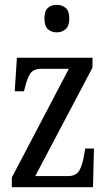

<svg xmlns="http://www.w3.org/2000/svg" viewBox="-20 -775 448 795"><path d="M29 0V-40L265 -490H152Q118 -490 105 -470Q92 -450 83 -411L79 -397H41L50 -536H363V-495L126 -46H262Q294 -46 307.5 -67.5Q321 -89 328 -132L333 -160H369L365 0ZM215 -641Q193 -641 178.5 -654Q164 -667 164 -698Q164 -730 178.5 -742.5Q193 -755 215 -755Q236 -755 251.5 -742.5Q267 -730 267 -698Q267 -667 251.5 -654Q236 -641 215 -641Z"/></svg>

Font: Noto Serif Myanmar ExtraCondensed
Style: Regular
Weight: 400
Width: 2
Designer: Ben Mitchell and the Monotype Design Team
Foundry: Monotype Imaging Inc.
Version: Version 2.106; ttfautohint (v1.8.4.7-5d5b)